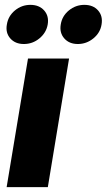

<svg xmlns="http://www.w3.org/2000/svg" viewBox="-20 -770 439 790"><path d="M7.3 0 95.2 -529.3H264.2L176.8 0ZM300.3 -588.9Q264.6 -588.9 244.4 -612.1Q224.1 -635.3 230 -669.4Q235.4 -704.1 263.4 -727.1Q291.5 -750 327.1 -750Q363.3 -750 383.5 -727.1Q403.8 -704.1 397.9 -669.4Q392.6 -635.3 364.3 -612.1Q335.9 -588.9 300.3 -588.9ZM78.1 -588.9Q42.5 -588.9 22.2 -612.1Q2 -635.3 8.3 -669.4Q13.7 -704.1 41.5 -727.1Q69.3 -750 105 -750Q141.1 -750 161.6 -727.1Q182.1 -704.1 176.3 -669.4Q170.4 -635.3 142.3 -612.1Q114.3 -588.9 78.1 -588.9Z"/></svg>

Font: Inter 24pt ExtraBold
Style: Italic
Weight: 800
Italic angle: -9.3988°
Designer: Rasmus Andersson
Foundry: rsms
Version: Version 4.001;git-66647c0bb